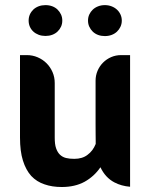

<svg xmlns="http://www.w3.org/2000/svg" viewBox="-20 -749 600 769"><path d="M501 -528.3V-1Q465.8 -3.9 438 -18.6Q401.9 -37.6 382.3 -79.1Q357.4 -42.5 318.8 -21Q280.3 0 227.1 0Q188.5 0 158.2 -10.7Q127 -21 105 -44.4Q83.5 -68.4 71.8 -106Q60.1 -143.1 60.1 -198.2V-528.3H87.4Q110.4 -528.3 130.9 -519.5Q151.4 -510.7 166.5 -495.6Q181.6 -480.5 190.4 -460.2Q199.2 -439.9 199.2 -416.5V-198.2Q199.2 -185.5 200.4 -174.6Q201.7 -163.6 204.6 -155.3Q210.4 -138.7 220.2 -129.4Q230.5 -119.6 244.6 -116.2Q258.3 -112.8 277.3 -112.8Q310.1 -112.8 330.6 -128.9Q352.1 -144.5 363.3 -172.4Q363.3 -172.4 363.3 -183.6Q363.3 -194.8 363 -212.6Q362.8 -230.5 362.8 -253.4Q362.8 -276.4 362.8 -299.8V-425.8Q362.8 -446.8 370.8 -465.6Q378.9 -484.4 392.8 -498.3Q406.7 -512.2 425.3 -520.3Q443.8 -528.3 465.3 -528.3ZM94.7 -666.5Q94.7 -679.7 99.6 -690.9Q104.5 -702.1 113.5 -710.7Q122.6 -719.2 135 -723.9Q147.5 -728.5 162.1 -728.5Q176.8 -728.5 189.2 -723.9Q201.7 -719.2 210.4 -710.7Q219.2 -702.1 224.4 -690.9Q229.5 -679.7 229.5 -666.5Q229.5 -653.3 224.4 -642.1Q219.2 -630.9 210.4 -622.6Q201.7 -614.3 189.2 -609.6Q176.8 -605 162.1 -605Q147.5 -605 135 -609.6Q122.6 -614.3 113.5 -622.6Q104.5 -630.9 99.6 -642.1Q94.7 -653.3 94.7 -666.5ZM332.5 -666.5Q332.5 -679.7 337.6 -690.9Q342.8 -702.1 351.6 -710.4Q360.4 -718.8 372.8 -723.6Q385.3 -728.5 399.9 -728.5Q414.6 -728.5 427 -723.6Q439.5 -718.8 448.5 -710.4Q457.5 -702.1 462.6 -690.9Q467.8 -679.7 467.8 -666.5Q467.8 -653.3 462.6 -642.1Q457.5 -630.9 448.5 -622.3Q439.5 -613.8 427 -609.1Q414.6 -604.5 399.9 -604.5Q385.3 -604.5 372.8 -609.1Q360.4 -613.8 351.6 -622.3Q342.8 -630.9 337.6 -642.1Q332.5 -653.3 332.5 -666.5Z"/></svg>

Font: Millunium
Style: Bold
Weight: 700
Designer: kolcsarzsolt
Foundry: Kolcsar Szilard Zsolt
Version: Version 2.000980; 2016